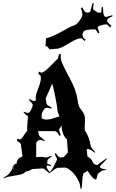

<svg xmlns="http://www.w3.org/2000/svg" viewBox="-90 -1187 769 1278"><path d="M513.2 -1120.1 526.4 -1167 534.7 -1162.6 529.3 -1140.6Q530.3 -1120.6 534.2 -1120.6L562.5 -1102.5Q577.1 -1102.5 584 -1103.5L586.9 -1140.1L594.7 -1140.6Q598.1 -1096.2 598.6 -1092.8L605.5 -1079.6Q608.4 -1074.7 610.4 -1074.7Q626.5 -1074.7 656.7 -1085.9L659.2 -1079.6Q624.5 -1063 624.5 -1057.1L622.6 -1047.4Q623 -1039.6 650.9 -1016.1L644 -1003.4Q622.6 -1024.9 617.7 -1024.9Q603 -1024.9 581.5 -1018.3Q560.1 -1011.7 560.1 -1005.4Q560.1 -993.7 571.8 -969.7L562.5 -964.4Q549.3 -991.7 541.5 -991.7Q500 -991.7 476.1 -984.4Q466.3 -981 466.3 -977.8Q466.3 -974.6 464.4 -972.7L459 -960.9Q459 -947.3 462.6 -939.7Q466.3 -932.1 480 -922.4L472.2 -914.6Q455.6 -932.6 450.2 -932.6Q425.3 -932.6 376.7 -903.3Q328.1 -874 321.5 -871.8Q314.9 -869.6 308.6 -867.9Q302.2 -866.2 302.2 -864.3L241.2 -858.4Q241.2 -856 241 -856Q240.7 -856 239.3 -858.4Q226.6 -881.3 211.4 -881.3Q214.4 -881.3 215.8 -931.2Q269.5 -945.8 356 -996.1Q383.8 -1012.7 400.6 -1016.6Q417.5 -1020.5 438 -1047.6Q458.5 -1074.7 458.5 -1090.6Q458.5 -1106.4 448.7 -1133.8L458 -1137.7Q474.1 -1105.5 481 -1105.5L495.1 -1102.5Q502 -1104.5 506.3 -1106.4Q508.3 -1106.9 509.8 -1108.4Q511.2 -1109.9 512.2 -1110.6Q513.2 -1111.3 513.2 -1115.2ZM543 -168Q511.2 -194.8 495.1 -194.8H486.8L492.2 -145Q516.6 -134.3 526.4 -110.4Q535.2 -88.9 558.1 -88.9Q559.1 -88.9 587.9 -111.3Q616.7 -133.8 626 -133.8Q620.6 -127 607.4 -114.3Q575.2 -81.5 575.2 -79.1Q575.2 -76.7 577.1 -71.8V-70.8Q580.6 -65.4 609.9 -60.1L620.1 -58.1Q620.1 -55.7 608.4 -54.7Q596.7 -53.7 592.3 -52.2Q587.9 -50.8 586.4 -49.3Q585 -47.9 583.5 -46.1Q582 -44.4 575.4 -41.7Q568.8 -39.1 562.7 -29.8Q556.6 -20.5 555.7 -12.7Q554.2 7.8 546.9 7.8Q537.6 7.8 521 -11.2Q504.4 -30.3 493.2 -49.8L469.2 -36.1Q458.5 -31.2 455.1 57.1Q455.1 67.4 445.8 70.8Q445.8 38.6 426.3 4.2Q406.7 -30.3 381.1 -51Q355.5 -71.8 341.3 -71.8Q327.1 -71.8 293 -69.8L276.9 -63Q276.4 -63 258.1 -48.1Q239.7 -33.2 232.9 -33.2L236.8 -37.1H235.8Q233.9 -37.1 217.3 -51.5Q200.7 -65.9 194.8 -65.9L124 -62Q108.9 -49.3 79.1 -43.9Q71.8 -31.2 46.6 -25.4Q21.5 -19.5 -10.3 -14.9Q-42 -10.3 -51.5 -5.1Q-61 0 -64.5 0Q-67.9 0 -69.8 -1Q-41 -18.1 -28.8 -32.2L-10.7 -58.1Q-6.8 -63.5 -5.4 -77.1Q-3.9 -90.8 -1 -94.2Q-2.9 -76.2 -2.9 -67.1Q-2.9 -58.1 -1 -56.2V-65.9Q-1 -97.2 21 -98.1Q21 -133.3 60.1 -145L48.8 -226.1Q47.4 -234.9 22.9 -249L25.9 -264.2Q41 -258.8 43 -258.8Q52.2 -258.8 67.6 -284.4Q83 -310.1 91.8 -315.9Q90.8 -326.2 90.8 -344.2L96.2 -410.2Q96.2 -414.6 81.8 -424.8Q67.4 -435.1 66.9 -441.9V-443.8Q87.4 -435.1 97.2 -435.1Q106.9 -435.1 117.4 -457.3Q127.9 -479.5 127.9 -487.8Q127.9 -496.1 116.2 -506.8Q101.1 -521 105 -528.8Q129.4 -514.2 135.7 -514.2Q142.1 -514.2 148.9 -521Q147.9 -524.9 147.9 -540.8Q147.9 -556.6 165 -600.1Q182.1 -643.6 182.1 -668L181.2 -680.2Q181.2 -683.1 165 -695.8L169.9 -710Q184.6 -703.1 186 -703.1Q204.1 -703.1 261.7 -763.7Q285.6 -789.1 295.9 -796.9Q295.9 -806.6 303.2 -826.2H314.9Q314 -820.3 314 -807.1Q314 -793.9 319.8 -777.3Q325.7 -760.7 344 -723.9Q362.3 -687 377.9 -659.2Q417 -587.9 426.3 -522Q431.6 -481.9 443.4 -465.8Q455.1 -449.7 461.4 -441.4Q476.1 -421.4 476.1 -390.1L474.1 -351.1V-319.8Q503.9 -278.8 513.2 -217.8Q516.1 -203.1 536.1 -184.1Q542 -178.2 542 -170.9ZM313 -138.2 318.8 -139.2 334 -141.1 361.8 -171.9 356 -259.8Q338.9 -272.5 329.8 -297.9Q320.8 -323.2 320.8 -335.7Q320.8 -348.1 321.5 -350.1Q322.3 -352.1 322.3 -353L307.1 -332Q303.2 -326.7 303.2 -322.5Q303.2 -318.4 307.6 -307.9Q312 -297.4 312 -289.6Q312 -281.7 309.1 -278.8Q294.9 -302.2 288.3 -308.1Q281.7 -314 272 -314H163.1L169.9 -287.1Q171.4 -280.8 189.2 -267.8Q207 -254.9 208 -247.1Q186.5 -254.9 177.2 -254.9Q168 -254.9 160.2 -249L150.9 -235.8V-141.1L188 -143.1L218.3 -138.2Q220.2 -138.2 231.2 -143.1Q242.2 -147.9 249 -147.9Q255.9 -147.9 257.8 -147Q238.8 -135.3 232.7 -129.2Q226.6 -123 225.1 -116.2V-105L224.1 -102.1Q224.1 -95.2 231.4 -94.7Q247.6 -92.8 253.9 -79.1Q231.9 -85.9 225.6 -85.9Q219.2 -85.9 220 -76.4Q220.7 -66.9 241.2 -41Q258.8 -60.5 262.9 -70.6Q267.1 -80.6 278.6 -101.6Q290 -122.6 290 -126.5Q290 -130.4 283 -142.8Q275.9 -155.3 275.9 -160.4Q275.9 -165.5 280.3 -168.9Q300.8 -138.2 313 -138.2ZM251 -464.8 222.2 -470.2Q211.9 -470.2 203.1 -458Q187 -436 187 -419.4Q187 -402.8 188 -398.9L210 -391.1Q242.7 -391.1 261.2 -398.2Q279.8 -405.3 290 -407.2L306.2 -412.1Q292 -441.9 292 -456.8Q292 -471.7 278.6 -539.6Q265.1 -607.4 257.8 -630.9L214.8 -533.2V-522.9Q217.3 -520.5 219.2 -502.9V-499Q221.2 -486.8 242.2 -478Q254.9 -471.2 254.9 -466.8Q254.9 -464.8 251 -464.8Z"/></svg>

Font: Eater
Style: Regular
Weight: 400
Version: Version 001.002